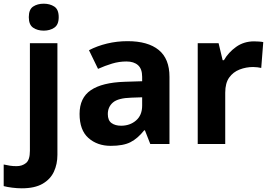

<svg xmlns="http://www.w3.org/2000/svg" viewBox="-84 -780 1467 1040"><path d="M72 -687Q72 -729 95.5 -744.5Q119 -760 153 -760Q186 -760 210 -744.5Q234 -729 234 -687Q234 -646 210 -630Q186 -614 153 -614Q119 -614 95.5 -630Q72 -646 72 -687ZM34 240Q9 240 -18.5 236.5Q-46 233 -64 228V111Q-46 115 -30 117.5Q-14 120 6 120Q36 120 57 103Q78 86 78 37V-546H227V59Q227 109 208 150Q189 191 146.5 215.5Q104 240 34 240Z M607 -557Q717 -557 775.5 -509.5Q834 -462 834 -364V0H730L701 -74H697Q662 -30 623 -10Q584 10 516 10Q443 10 395 -32.5Q347 -75 347 -163Q347 -250 408 -291.5Q469 -333 591 -337L686 -340V-364Q686 -407 663.5 -427Q641 -447 601 -447Q561 -447 523 -435.5Q485 -424 447 -407L398 -508Q442 -531 495.5 -544Q549 -557 607 -557ZM628 -251Q556 -249 528 -225Q500 -201 500 -162Q500 -128 520 -113.5Q540 -99 572 -99Q620 -99 653 -127.5Q686 -156 686 -208V-253Z M1292 -556Q1303 -556 1318 -555Q1333 -554 1342 -552L1331 -412Q1324 -414 1310.5 -415.5Q1297 -417 1287 -417Q1249 -417 1214 -403.5Q1179 -390 1157.5 -360Q1136 -330 1136 -278V0H987V-546H1100L1122 -454H1129Q1153 -496 1195 -526Q1237 -556 1292 -556Z"/></svg>

Font: Noto Sans Gujarati UI
Style: Bold
Weight: 700
Designer: Jelle Bosma - Monotype Design Team, Universal Thirst
Foundry: Monotype Imaging Inc.
Version: Version 2.106; ttfautohint (v1.8.4.7-5d5b)